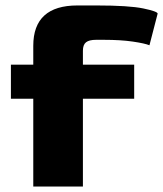

<svg xmlns="http://www.w3.org/2000/svg" viewBox="-20 -684 598 704"><path d="M102 0V-322H20V-447H102V-516Q102 -664 264 -664H333Q453 -664 505.5 -653Q558 -642 558 -634L528 -518Q511 -525 467 -531.5Q423 -538 361 -538H332Q307 -538 295.5 -529Q284 -520 284 -498V-447H472V-322H284V0Z"/></svg>

Font: Goldman
Style: Bold
Weight: 700
Designer: Jaikishan Patel
Version: Version 1.000; ttfautohint (v1.8.3)